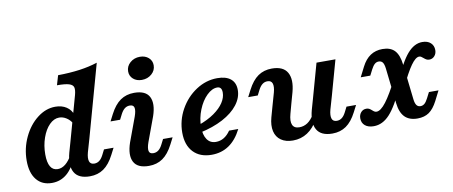

<svg xmlns="http://www.w3.org/2000/svg" viewBox="-60 -881 2671 1132"><g transform="rotate(-10 1275.0 -314.5)"><path d="M49 -143.3Q49 -217.7 80.1 -283.4Q111.1 -349.1 162 -388.5Q212.8 -428 269.7 -428Q308.7 -428 336.1 -410.1Q363.6 -392.2 373.8 -360.2L356.9 -313.5Q344.4 -335.2 323.8 -348.1Q303.3 -361 281.2 -361Q250 -361 222.8 -333.7Q195.7 -306.4 179.5 -260.1Q163.3 -213.8 163.3 -161Q163.3 -112.5 178 -87.9Q192.6 -63.2 221.5 -63.2Q246.1 -63.2 268.2 -81.1Q290.4 -99.1 310.3 -134.8L322.6 -113.1Q301.4 -52.7 263.2 -20.7Q225.1 11.3 174 11.3Q115 11.3 82 -29.5Q49 -70.2 49 -143.3ZM302.1 -550.8 319 -608.1Q390.1 -608.9 448.4 -616.9Q506.8 -625 556.2 -641.1L435.7 -208.2H322.2L396.9 -475.8Q404.9 -505.6 400.7 -521.2Q396.4 -536.7 373.9 -543.7Q351.3 -550.8 302.1 -550.8ZM439.4 -57.8Q456.3 -57.8 469.5 -67.8Q482.8 -77.8 493.3 -98.3L509.5 -130.3H566.8L546 -90Q518.7 -37 483.6 -12.7Q448.4 11.6 401.1 11.6Q332.6 11.6 308.7 -30.6Q284.8 -72.8 304.7 -146.7L322.2 -208.2H435.7L413 -129.7Q403.8 -95.5 410.1 -76.6Q416.4 -57.8 439.4 -57.8Z M703.6 -358.6Q686.6 -358.6 673.6 -348.6Q660.5 -338.6 649.7 -318.1L633.4 -286H576.1L596.9 -326.3Q624.2 -379.3 659.4 -403.7Q694.5 -428 741.9 -428Q810.7 -428 832 -386.6Q853.3 -345.2 828.7 -272.8L774.9 -126.9Q762.9 -93.1 766.6 -75.4Q770.3 -57.8 792.9 -57.8Q809.8 -57.8 823.1 -67.8Q836.3 -77.8 846.8 -98.3L863.1 -130.3H920.3L899.5 -90Q872.2 -37 837.1 -12.7Q802 11.6 754.6 11.6Q686.1 11.6 664.6 -29.8Q643.1 -71.2 667.8 -143.5L721.6 -289.4Q733.6 -323.3 729.9 -340.9Q726.1 -358.6 703.6 -358.6ZM729.4 -558.2Q729.4 -588.8 753.5 -610.1Q777.7 -631.4 812.3 -631.4Q843.7 -631.4 864 -613.6Q884.2 -595.8 884.2 -568.1Q884.2 -537.5 860.1 -516.2Q835.9 -494.9 801.3 -494.9Q769.8 -494.9 749.6 -512.7Q729.4 -530.5 729.4 -558.2Z M981 -147Q981 -220.3 1016.9 -285.1Q1052.9 -349.9 1112.4 -388.9Q1171.9 -428 1239.4 -428Q1291.7 -428 1319.5 -405.1Q1347.3 -382.1 1347.3 -339.2Q1347.3 -292.6 1315 -250.7Q1282.7 -208.8 1223.5 -177.3Q1164.2 -145.9 1084.9 -129L1085.8 -175Q1141.3 -194.8 1179.7 -221.9Q1218.1 -248.9 1237.7 -279.1Q1257.3 -309.2 1257.3 -338.8Q1257.3 -357.2 1250.1 -365.6Q1243 -373.9 1230 -373.9Q1198.6 -373.9 1167.2 -343.2Q1135.8 -312.5 1116 -263Q1096.1 -213.6 1096.1 -161.8Q1096.1 -113.4 1114.7 -86.3Q1133.4 -59.1 1167.7 -59.1Q1193.6 -59.1 1215.5 -72.2Q1237.3 -85.3 1255.1 -111.3H1310Q1279.1 -49.9 1234.1 -19.3Q1189.2 11.3 1130.2 11.3Q1060.1 11.3 1020.5 -30.6Q981 -72.6 981 -147Z M1527.8 -358.6Q1510.8 -358.6 1497.8 -348.6Q1484.7 -338.6 1473.9 -318.1L1457.6 -286H1400.3L1421.1 -326.3Q1448.4 -379.3 1483.5 -403.7Q1518.7 -428 1566.1 -428Q1634.5 -428 1658.4 -385.8Q1682.3 -343.6 1662.5 -269.7L1645.3 -208.2H1531.8L1554.1 -286.7Q1563.4 -320.9 1557.1 -339.8Q1550.8 -358.6 1527.8 -358.6ZM1667.4 -58.6Q1694.2 -58.6 1716.5 -73.6Q1738.7 -88.7 1755.9 -118.1L1768.9 -88.1Q1742.3 -38.7 1703.7 -13.6Q1665.2 11.6 1616.8 11.6Q1573.6 11.6 1545.7 -7.8Q1517.8 -27.2 1509.5 -62.7Q1501.3 -98.3 1514.2 -145.2L1531.8 -208.2H1645.3L1628.5 -146.4Q1616.5 -103.2 1626.4 -80.9Q1636.2 -58.6 1667.4 -58.6ZM1832.2 -416.4H1945.6L1887.5 -208.2H1774ZM1891.2 -57.8Q1908.1 -57.8 1921.4 -67.8Q1934.6 -77.8 1945.1 -98.3L1961.3 -130.3H2018.6L1997.8 -90Q1970.5 -37 1935.4 -12.7Q1900.3 11.6 1852.9 11.6Q1784.4 11.6 1760.5 -30.6Q1736.6 -72.8 1756.5 -146.7L1774 -208.2H1887.5L1864.8 -129.7Q1855.6 -95.5 1861.9 -76.6Q1868.2 -57.8 1891.2 -57.8Z M2252.9 -100.7 2228.9 -312.6Q2225.6 -338.5 2217.4 -348.9Q2209.1 -359.4 2194.2 -359.4Q2180.5 -359.4 2170 -350.1Q2159.5 -340.9 2149 -320.7L2131.3 -286H2074L2103.9 -344.9Q2125.2 -386.8 2156.2 -407.4Q2187.2 -428 2228.8 -428Q2276.4 -428 2301.4 -401.4Q2326.4 -374.8 2333.3 -316L2357.4 -104Q2360.2 -80.3 2368.4 -68.8Q2376.7 -57.3 2392 -57.3Q2404.9 -57.3 2415.6 -65.9Q2426.3 -74.6 2437.2 -96L2454.9 -130.6H2512.2L2482.4 -71.8Q2459.7 -27.7 2431.8 -8.2Q2403.8 11.3 2362.6 11.3Q2313.3 11.3 2286.4 -15.9Q2259.4 -43.1 2252.9 -100.7ZM2029.2 -47.9Q2029.2 -69.4 2041.9 -83.8Q2054.5 -98.1 2074.1 -98.1Q2084 -98.1 2091.1 -94.2Q2098.3 -90.3 2106.4 -82.9Q2112.9 -76.7 2118.8 -73.4Q2124.7 -70.2 2131.3 -70.2Q2155.8 -70.2 2188.5 -112.9Q2221.1 -155.6 2265.9 -244.4L2287.7 -190.3Q2239.2 -82.2 2196.4 -35.5Q2153.5 11.3 2100.5 11.3Q2067.1 11.3 2048.2 -4.6Q2029.2 -20.4 2029.2 -47.9ZM2466.9 -428Q2498.6 -428 2516.7 -411.5Q2534.8 -395 2534.8 -368.2Q2534.8 -346.8 2522.1 -332.7Q2509.5 -318.6 2490.8 -318.6Q2480.9 -318.6 2473.8 -322.5Q2466.6 -326.4 2457.6 -334.2Q2450.6 -340.4 2445.4 -343.5Q2440.2 -346.5 2434 -346.5Q2412.7 -346.5 2384.5 -306.9Q2356.3 -267.2 2317.1 -184.4L2292.9 -226.4Q2335.6 -331.8 2377 -379.9Q2418.4 -428 2466.9 -428Z"/></g></svg>

Font: Playfair Micro SmCond SmLight
Style: Italic
Weight: 360
Width: 4
Italic angle: -15.6°
Designer: Claus Eggers Sørensen
Foundry: Claus Eggers Sørensen
Version: Version 2.203;Glyphs 3.3 (3326)